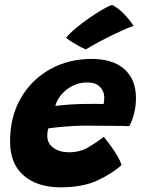

<svg xmlns="http://www.w3.org/2000/svg" viewBox="-20 -778 598 800"><path d="M486.5 -90.5Q449.5 -56 387.5 -26.8Q325.5 2.5 232 2.5Q136.5 2.5 79.2 -46.2Q22 -95 22 -188.5Q22 -292.5 67.2 -370Q112.5 -447.5 189.5 -490Q266.5 -532.5 362 -532.5Q450.5 -532.5 498.5 -489.5Q546.5 -446.5 546.5 -369.5Q546.5 -307 519 -252.5Q512.5 -253 487.8 -253.2Q463 -253.5 431.8 -253.8Q400.5 -254 372.5 -254.2Q344.5 -254.5 331 -254.5Q288.5 -254 246 -250.2Q203.5 -246.5 181.5 -243Q177 -231 177 -212.5Q177 -180 202.8 -161.8Q228.5 -143.5 267.5 -143.5Q313.5 -143.5 348.5 -164.5Q383.5 -185.5 412.5 -207.5Q415 -205 425 -192.2Q435 -179.5 447.8 -161.5Q460.5 -143.5 471.2 -124.5Q482 -105.5 486.5 -90.5ZM210.5 -336.5Q228 -339 261.8 -341.8Q295.5 -344.5 338 -345Q362.5 -345.5 384 -345.2Q405.5 -345 411.5 -344.5Q413 -351 413.8 -358.2Q414.5 -365.5 414.5 -373Q414 -397.5 396.5 -416Q379 -434.5 343 -434.5Q310.5 -434.5 282.8 -420.5Q255 -406.5 236 -384Q217 -361.5 210.5 -336.5ZM447.5 -757.5Q471 -745 489.5 -727Q508 -709 520.2 -693Q532.5 -677 536.5 -670.5Q513 -662 483 -648.2Q453 -634.5 423 -619.2Q393 -604 369.8 -591Q346.5 -578 337 -572Q331.5 -574 314.2 -583.2Q297 -592.5 279.2 -603.5Q261.5 -614.5 255.5 -621Q269 -638 294.8 -659.5Q320.5 -681 350.2 -701.8Q380 -722.5 406.2 -737.8Q432.5 -753 447.5 -757.5Z"/></svg>

Font: Grandstander
Style: Bold Italic
Weight: 700
Italic angle: -15°
Designer: Tyler Finck
Foundry: Etcetera Type Co
Version: Version 1.200; ttfautohint (v1.8.3)